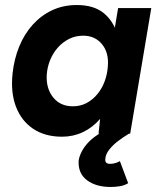

<svg xmlns="http://www.w3.org/2000/svg" viewBox="-20 -532 637 764"><path d="M372 0 382 -93 450 -500H582L498 0ZM227 12Q159 12 112 -19.5Q65 -51 43.5 -107.5Q22 -164 30 -239Q36 -297 56.5 -347Q77 -397 110.5 -434Q144 -471 188 -491.5Q232 -512 286 -512Q353 -512 392.5 -480Q432 -448 447.5 -392.5Q463 -337 454 -263Q448 -196 428.5 -145Q409 -94 378.5 -59Q348 -24 309.5 -6Q271 12 227 12ZM270 -109Q300 -109 324.5 -122Q349 -135 367.5 -157.5Q386 -180 396.5 -208.5Q407 -237 409 -267Q414 -322 386 -356Q358 -390 311 -390Q280 -390 254.5 -377Q229 -364 210 -342.5Q191 -321 179.5 -293Q168 -265 166 -234Q163 -180 191.5 -144.5Q220 -109 270 -109ZM420 212Q362 212 326 185Q290 158 293 107Q295 91 305.5 70.5Q316 50 335.5 30.5Q355 11 384 -5L493 0Q473 12 451.5 28Q430 44 415 63Q400 82 399 101Q397 120 418 120Q431 120 442 116Q453 112 457 109L490 197Q475 206 457 209Q439 212 420 212Z"/></svg>

Font: Figtree
Style: Bold Italic
Weight: 700
Italic angle: -9.5°
Foundry: Erik Kennedy
Version: Version 2.001;gftools[0.9.30]